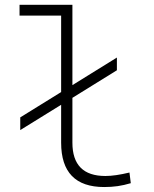

<svg xmlns="http://www.w3.org/2000/svg" viewBox="-20 -752 626 782"><path d="M62.5 -222.2V-273.9L229 -377V-688.5H59.6V-732.4H274.9V-405.3L456.1 -517.6V-465.8L274.9 -353.5V-170.9Q274.9 -35.2 409.2 -35.2Q448.7 -35.2 507.3 -49.3L512.7 -5.9Q484.9 2.4 459.2 6.1Q433.6 9.8 404.3 9.8Q229 9.8 229 -170.9V-325.2Z"/></svg>

Font: Cascadia Mono ExtraLight
Style: Regular
Weight: 200
Monospace: yes
Designer: Aaron Bell
Foundry: Saja Typeworks
Version: Version 2404.023; ttfautohint (v1.8.4)